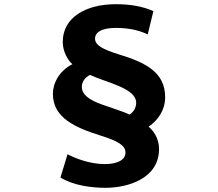

<svg xmlns="http://www.w3.org/2000/svg" viewBox="-20 -808 1040 915"><path d="M684 -644 711 -755C657 -779 597 -788 532 -788C389 -788 279 -725 279 -608C279 -564 302 -522 325 -502C263 -471 232 -412 232 -361C232 -246 339 -200 459 -162C542 -136 578 -115 578 -81C578 -45 538 -26 479 -26C408 -26 337 -54 302 -73L268 38C330 76 415 87 483 87C591 87 738 42 738 -98C738 -150 709 -188 688 -204C735 -237 767 -284 767 -345C767 -464 673 -510 549 -548C469 -573 433 -592 433 -624C433 -655 466 -675 532 -675C600 -675 649 -661 684 -644ZM370 -394C370 -420 387 -440 409 -451C484 -415 629 -389 629 -318C629 -295 616 -273 597 -262C572 -275 518 -291 466 -310C400 -333 370 -360 370 -394Z"/></svg>

Font: Noto Sans JP Black
Style: Regular
Weight: 900
Designer: Ryoko NISHIZUKA  (kana, bopomofo & ideographs); Paul D. Hunt (Latin, Greek & Cyrillic); Sandoll Communications , Soo-you
Foundry: Adobe
Version: Version 2.002;hotconv 1.0.116;makeotfexe 2.5.65601